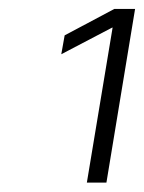

<svg xmlns="http://www.w3.org/2000/svg" viewBox="-20 -835 317 422"><path d="M276.9 -815.4 213.9 -433.6H170.9L227.5 -774.4H226.6L114.7 -715.8L122.1 -757.3L231.4 -815.4Z"/></svg>

Font: Inter 28pt ExtraLight
Style: Italic
Weight: 250
Italic angle: -9.3988°
Designer: Rasmus Andersson
Foundry: rsms
Version: Version 4.001;git-66647c0bb